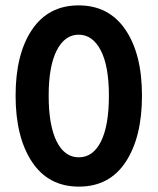

<svg xmlns="http://www.w3.org/2000/svg" viewBox="-20 -686 586 714"><path d="M191 -498.5Q161 -440 161 -330Q161 -220 190.5 -160.5Q220 -101 273 -101Q326 -101 355.5 -160Q385 -219 385 -330Q385 -441 354.5 -499Q324 -557 272.5 -557Q221 -557 191 -498.5ZM272.5 -666Q385 -666 446.5 -575.5Q508 -485 508 -330.5Q508 -176 447.5 -84Q387 8 273.5 8Q160 8 99 -84Q38 -176 38 -330.5Q38 -485 99 -575.5Q160 -666 272.5 -666Z"/></svg>

Font: Hind Guntur SemiBold
Style: Regular
Weight: 600
Designer: Manushi Parikh, Hitesh Malaviya
Foundry: Indian Type Foundry
Version: Version 1.000;PS 1.0;hotconv 1.0.86;makeotf.lib2.5.63406; tt